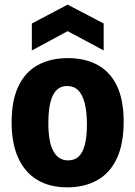

<svg xmlns="http://www.w3.org/2000/svg" viewBox="-20 -792 582 826"><path d="M270 14Q194 14 140.5 -18Q87 -50 58.5 -112.5Q30 -175 30 -266Q30 -360 59.5 -421.5Q89 -483 143.5 -512.5Q198 -542 272 -542Q347 -542 401 -512Q455 -482 483.5 -421.5Q512 -361 512 -269Q512 -172 482 -109Q452 -46 397 -16Q342 14 270 14ZM273 -102Q301 -102 318.5 -118.5Q336 -135 345 -169.5Q354 -204 354 -256Q354 -311 344.5 -348Q335 -385 316.5 -403.5Q298 -422 268 -422Q242 -422 224 -405Q206 -388 197 -352.5Q188 -317 188 -263Q188 -180 210 -141Q232 -102 273 -102ZM117 -575V-691L271 -772L426 -691V-575L271 -658Z"/></svg>

Font: Bricolage Grotesque SemiCondensed ExtraBold
Style: Regular
Weight: 800
Width: 4
Designer: Mathieu Triay
Foundry: Atelier Triay
Version: Version 1.001;gftools[0.9.33.dev8+g029e19f]